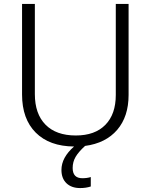

<svg xmlns="http://www.w3.org/2000/svg" viewBox="-20 -734 765 975"><path d="M633 -714V-252Q633 -142 575 -74.5Q517 -7 412 7Q379 37 364 62.5Q349 88 349 119Q349 171 398 171Q423 171 441 165V213Q417 221 387 221Q343 221 317.5 196.5Q292 172 292 129Q292 66 356 10Q231 9 161.5 -60.5Q92 -130 92 -254V-714H157V-256Q157 -156 211 -101Q265 -46 365 -46Q462 -46 515 -100Q568 -154 568 -252V-714Z"/></svg>

Font: OpenSansMMV
Style: Light
Weight: 300
Foundry: Ascender Corporation
Version: Version 4.001